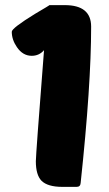

<svg xmlns="http://www.w3.org/2000/svg" viewBox="-20 -730 425 750"><path d="M173 -710H233Q336 -710 336 -626Q336 -398 295 -15Q294 0 279 0H224Q166 0 142 -24Q120 -47 120 -100Q120 -124 152 -534Q133 -512 104 -512Q69 -512 46 -546Q26 -575 26 -606Q26 -620 117 -676Q175 -710 173 -710Z"/></svg>

Font: PoetsenOne
Style: Regular
Weight: 400
Designer: Rodrigo Fuenzalida, Pablo Impallari
Foundry: Pablo Impallari, Rodrigo Fuenzalida
Version: Version 1.000